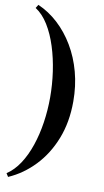

<svg xmlns="http://www.w3.org/2000/svg" viewBox="-105 -848 579 1066"><g transform="rotate(10 185.0 -315.0)"><path d="M21.5 170 9.5 151Q50.5 124 81.5 76.8Q112.5 29.5 133.2 -31.8Q154 -93 164.5 -163Q175 -233 175 -305Q175 -377 164.5 -450Q154 -523 133.2 -588.2Q112.5 -653.5 81.5 -703.8Q50.5 -754 9.5 -780.5L21.5 -800Q82.5 -773.5 134.5 -725.8Q186.5 -678 225 -613.2Q263.5 -548.5 284.5 -470.5Q305.5 -392.5 305.5 -305Q305.5 -188.5 268.5 -94.2Q231.5 0 167.2 67.2Q103 134.5 21.5 170Z"/></g></svg>

Font: Bodoni Moda SC 9pt SemiBold
Style: Regular
Weight: 600
Designer: Owen Earl
Foundry: indestructible type
Version: Version 2.005